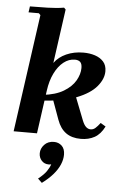

<svg xmlns="http://www.w3.org/2000/svg" viewBox="-65 -785 712 1114"><g transform="rotate(5 291.0 -228.0)"><path d="M425 10Q372 10 338 -14.5Q304 -39 286 -89L240 -216L372 -240L428 -97Q438 -72 450 -61Q462 -50 477 -50Q492 -50 504.5 -61Q517 -72 532 -92L562 -74Q539 -28 504.5 -9Q470 10 425 10ZM397 -490Q434 -490 464.5 -480Q495 -470 514 -449Q533 -428 533 -393Q533 -348 496 -304Q459 -260 381.5 -229.5Q304 -199 182 -192V-225Q257 -233 303.5 -261Q350 -289 371.5 -326.5Q393 -364 393 -400Q393 -425 382 -435Q371 -445 351 -445Q316 -445 285.5 -421Q255 -397 233.5 -353.5Q212 -310 204 -251L169 0H33L129 -685L119 -695H59L64 -730Q111 -730 166.5 -731.5Q222 -733 262 -740L272 -730L228 -415Q253 -450 297.5 -470Q342 -490 397 -490ZM272 41Q299 41 317.5 58.5Q336 76 336 110Q336 138 323.5 167.5Q311 197 285.5 226.5Q260 256 222 284L198 261Q231 235 246 213Q261 191 267 172Q263 173 260 173.5Q257 174 252 174Q227 174 211 156.5Q195 139 195 114Q195 86 216 63.5Q237 41 272 41Z"/></g></svg>

Font: Brygada 1918
Style: Bold Italic
Weight: 700
Italic angle: -8°
Designer: Mateusz Machalski | Borys Kosmynka | Przemek Hoffer
Foundry: NIEPODLEGLA 2018
Version: Version 3.006